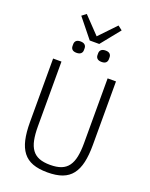

<svg xmlns="http://www.w3.org/2000/svg" viewBox="-188 -1143 979 1251"><g transform="rotate(20 301.0 -517.0)"><path d="M141 -698V-248Q141 -194 149 -154.5Q157 -115 175.5 -89.5Q194 -64 224.5 -52Q255 -40 301 -40Q347 -40 377.5 -52Q408 -64 426.5 -89.5Q445 -115 453 -154.5Q461 -194 461 -248V-698H519V-257Q519 -186 507.5 -135.5Q496 -85 470.5 -52Q445 -19 403.5 -3.5Q362 12 301 12Q240 12 198.5 -3.5Q157 -19 131.5 -52Q106 -85 94.5 -135.5Q83 -186 83 -257V-698ZM267 -890 160 -1023 190 -1046 300 -931 410 -1046 440 -1023 333 -890ZM213 -785Q193 -785 183.5 -794Q174 -803 174 -818V-831Q174 -846 183.5 -855Q193 -864 213 -864Q233 -864 243 -855Q253 -846 253 -831V-818Q253 -803 243 -794Q233 -785 213 -785ZM387 -785Q367 -785 357 -794Q347 -803 347 -818V-831Q347 -846 357 -855Q367 -864 387 -864Q407 -864 416.5 -855Q426 -846 426 -831V-818Q426 -803 416.5 -794Q407 -785 387 -785Z"/></g></svg>

Font: IBM Plex Sans Cond Light
Style: Regular
Weight: 300
Width: 3
Designer: Mike Abbink, Paul van der Laan, Pieter van Rosmalen
Foundry: Bold Monday
Version: Version 1.3